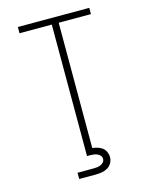

<svg xmlns="http://www.w3.org/2000/svg" viewBox="-138 -821 876 1127"><g transform="rotate(-15 300.0 -257.5)"><path d="M279 0V-697H83V-735H517V-697H321V0ZM200 220V182H300Q311 182 321.5 180.5Q332 179 342 174.5Q352 170 359 161.5Q366 153 366 142Q366 131 359 122.5Q352 114 342 109.5Q332 105 321.5 103.5Q311 102 300 102H279V0H321V64Q337 66 353 71Q369 76 381.5 85.5Q394 95 401 110.5Q408 126 408 142Q408 161 398.5 178Q389 195 372.5 204.5Q356 214 337.5 217Q319 220 300 220Z"/></g></svg>

Font: Zed Sans Extralight Extended
Style: Regular
Weight: 200
Width: 7
Designer: Belleve Invis
Foundry: Belleve Invis
Version: Version 1.0.0; ttfautohint (v1.8.4)